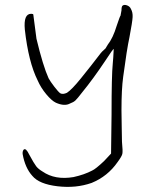

<svg xmlns="http://www.w3.org/2000/svg" viewBox="-20 -707 596 774"><path d="M474.6 -684.6Q481.4 -689.5 492.7 -685.1Q503.9 -680.7 507.8 -670.9Q515.6 -657.2 514.6 -638.2Q513.7 -619.1 502 -557.6Q491.2 -507.8 476.6 -397.5Q469.7 -347.7 469.7 -262.7Q469.7 -239.3 470.7 -193.8Q471.7 -148.4 471.7 -135.7Q475.6 -96.7 473.1 -86.4Q470.7 -76.2 454.1 -53.7Q414.1 3.9 349.6 30.3Q286.1 52.7 211.9 43.9Q137.7 35.2 110.4 2Q81.1 -30.3 71.3 -85.9Q70.3 -95.7 74.2 -102.1Q78.1 -108.4 85 -103.5Q91.8 -96.7 97.7 -84Q117.2 -47.9 126 -36.6Q134.8 -25.4 151.4 -15.6Q202.1 19.5 276.4 6.8Q320.3 -2.9 351.6 -19.5Q365.2 -25.4 399.4 -57.6L427.7 -87.9L429.7 -245.1Q429.7 -403.3 434.6 -451.2Q435.5 -460 436.5 -474.6L438.5 -509.8Q435.5 -509.8 404.3 -461.9Q355.5 -388.7 311.5 -335Q292 -309.6 284.2 -302.2Q276.4 -294.9 262.7 -290Q240.2 -277.3 205.1 -293Q188.5 -300.8 166.5 -327.1Q144.5 -353.5 131.8 -382.8Q94.7 -457 80.1 -587.9Q74.2 -651.4 105.5 -651.4Q114.3 -651.4 114.3 -647.9Q114.3 -644.5 127 -550.8Q153.3 -441.4 175.8 -391.6Q182.6 -378.9 198.7 -357.9Q214.8 -336.9 222.7 -331.1Q233.4 -325.2 250 -333Q269.5 -345.7 306.6 -391.6Q326.2 -416 346.7 -441.9Q367.2 -467.8 377 -481Q386.7 -494.1 391.6 -499L405.3 -511.7L414.1 -526.4Q435.5 -553.7 450.2 -602.5Q463.9 -643.6 465.8 -643.6Q465.8 -646.5 469.7 -665Q469.7 -681.6 474.6 -684.6Z"/></svg>

Font: JasonHandwriting2
Style: Regular
Weight: 400
Version: Version 1.05.10